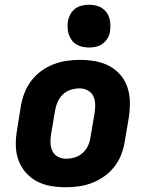

<svg xmlns="http://www.w3.org/2000/svg" viewBox="-20 -780 640 808"><path d="M257 8Q224 8 192.5 2.5Q161 -3 134 -17.5Q107 -32 87 -55.5Q67 -79 57 -108Q47 -137 46.5 -169.5Q46 -202 52 -235L68 -335Q73 -363 83.5 -390Q94 -417 112 -440.5Q130 -464 154 -481.5Q178 -499 205.5 -509.5Q233 -520 260.5 -524Q288 -528 316 -528Q349 -528 380.5 -522.5Q412 -517 439.5 -502.5Q467 -488 487 -464.5Q507 -441 516.5 -412Q526 -383 526.5 -350.5Q527 -318 522 -285L505 -185Q501 -157 490.5 -130Q480 -103 462 -79.5Q444 -56 419.5 -38.5Q395 -21 368 -10.5Q341 0 313 4Q285 8 257 8ZM257 -112Q276 -112 294.5 -117.5Q313 -123 328 -136.5Q343 -150 351 -168Q359 -186 361 -204L378 -304Q381 -323 380.5 -341.5Q380 -360 372.5 -375.5Q365 -391 349.5 -399.5Q334 -408 316 -408Q297 -408 278.5 -402.5Q260 -397 245.5 -383.5Q231 -370 223 -352Q215 -334 212 -316L195 -216Q192 -197 192.5 -178.5Q193 -160 200.5 -144.5Q208 -129 223.5 -120.5Q239 -112 257 -112ZM355 -580Q341 -580 327 -583Q313 -586 301 -593.5Q289 -601 281.5 -611.5Q274 -622 269.5 -635.5Q265 -649 264.5 -663Q264 -677 266 -692Q269 -707 276.5 -720.5Q284 -734 296.5 -743.5Q309 -753 324.5 -756.5Q340 -760 355 -760Q369 -760 383 -757Q397 -754 408.5 -746.5Q420 -739 428 -728.5Q436 -718 440 -704.5Q444 -691 444.5 -677Q445 -663 443 -648Q441 -633 433 -619.5Q425 -606 412.5 -596.5Q400 -587 385 -583.5Q370 -580 355 -580Z"/></svg>

Font: Iosevka Aile Heavy
Style: Italic
Weight: 900
Italic angle: -9°
Designer: Belleve Invis
Foundry: Belleve Invis
Version: Version 31.1.0; ttfautohint (v1.8.4)